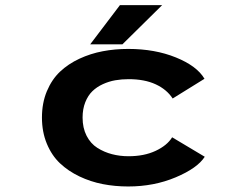

<svg xmlns="http://www.w3.org/2000/svg" viewBox="-20 -698 890 730"><path d="M323 -529.5 436 -678.5H596.5L445.5 -529.5ZM758.5 -102Q730.5 -58.5 648 -23.8Q565.5 11 467.5 11Q417 11 370.8 2Q324.5 -7 282 -27.2Q239.5 -47.5 208 -77.2Q176.5 -107 158 -151.8Q139.5 -196.5 139.5 -251Q139.5 -306.5 158.2 -351.2Q177 -396 208.2 -425.5Q239.5 -455 282 -474.8Q324.5 -494.5 370.8 -503.2Q417 -512 467.5 -512Q569 -512 649 -479.5Q729 -447 757.5 -398.5L636.5 -323.5Q614 -358 571.8 -377.5Q529.5 -397 469 -397Q442.5 -397 418.2 -392.8Q394 -388.5 371 -378Q348 -367.5 331.2 -351.2Q314.5 -335 304.2 -309.2Q294 -283.5 294 -251Q294 -211.5 309.2 -181.8Q324.5 -152 350.2 -135.8Q376 -119.5 405.8 -111.8Q435.5 -104 469 -104Q528 -104 571.8 -124.5Q615.5 -145 634.5 -176Z"/></svg>

Font: League Mono Wide SemiBold
Style: Regular
Weight: 600
Width: 8
Designer: Tyler Finck
Foundry: The League of Moveable Type / Tyler Finck
Version: Version 2.210